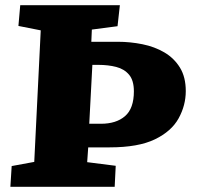

<svg xmlns="http://www.w3.org/2000/svg" viewBox="-20 -720 763 740"><path d="M20 0 25 -80 112 -96 137 -603 51 -620 58 -700H442L433 -619L334 -606L332 -559H434Q482 -559 529 -549.5Q576 -540 613.5 -518Q651 -496 673.5 -459.5Q696 -423 696 -369Q696 -314 668.5 -264Q641 -214 577 -183Q513 -152 402 -152H320L316 -95L426 -81L422 0ZM324 -243H369Q428 -243 462 -272.5Q496 -302 496 -368Q496 -410 477.5 -432Q459 -454 428 -462Q397 -470 359 -470H336Z"/></svg>

Font: Literata 12pt ExtraBold
Style: Italic
Weight: 800
Italic angle: -2°
Designer: Latin by Veronika Burian and Jose Scaglione. Greek by Irene Vlachou. Cyrillic by Vera Evstafieva
Foundry: TypeTogether
Version: Version 3.002